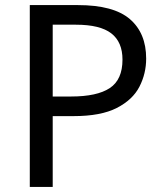

<svg xmlns="http://www.w3.org/2000/svg" viewBox="-20 -734 645 754"><path d="M286 -714Q426 -714 490 -659Q554 -604 554 -504Q554 -445 527.5 -393.5Q501 -342 438.5 -310Q376 -278 269 -278H187V0H97V-714ZM278 -637H187V-355H259Q361 -355 411 -388Q461 -421 461 -500Q461 -569 417 -603Q373 -637 278 -637Z"/></svg>

Font: Noto Sans Tirhuta
Style: Regular
Weight: 400
Designer: Monotype Design Team
Foundry: Monotype Imaging Inc.
Version: Version 2.003; ttfautohint (v1.8.4.7-5d5b)